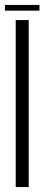

<svg xmlns="http://www.w3.org/2000/svg" viewBox="-34 -756 180 776"><path d="M29.5 0H82V-675H29.5ZM-14 -713H125.5V-736H-14Z"/></svg>

Font: Anybody ExtraCondensed Light
Style: Regular
Weight: 300
Width: 2
Version: Version 1.113;gftools[0.9.25]